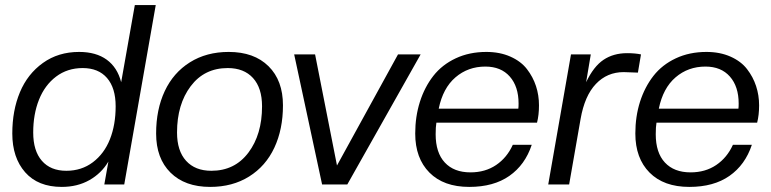

<svg xmlns="http://www.w3.org/2000/svg" viewBox="-20 -732 3061 762"><path d="M225.1 9.8Q130.9 9.8 79.8 -48.3Q28.8 -106.4 28.8 -202.1Q28.8 -293.5 59.1 -366Q89.4 -438.5 150.4 -482.2Q211.4 -525.9 293.9 -525.9Q361.3 -525.9 403.6 -495.1Q445.8 -464.4 460.9 -405.8L515.1 -711.9H598.1L473.1 0H394L410.2 -90.8Q382.3 -43.9 334.7 -17.1Q287.1 9.8 225.1 9.8ZM243.2 -54.2Q303.7 -54.2 348.6 -88.1Q393.6 -122.1 416.3 -179.4Q439 -236.8 439 -310.1Q439 -382.8 404.8 -422.4Q370.6 -461.9 308.1 -461.9Q247.6 -461.9 202.6 -428Q157.7 -394 134.8 -336.4Q111.8 -278.8 111.8 -206.1Q111.8 -133.3 146.2 -93.8Q180.7 -54.2 243.2 -54.2Z M818.8 -54.2Q911.6 -54.2 965.8 -126.2Q1020 -198.2 1020 -310.1Q1020 -382.8 984.1 -422.4Q948.2 -461.9 883.8 -461.9Q791 -461.9 736.8 -389.9Q682.6 -317.9 682.6 -206.1Q682.6 -133.3 718.5 -93.8Q754.4 -54.2 818.8 -54.2ZM814 9.8Q713.9 9.8 656.7 -46.9Q599.6 -103.5 599.6 -202.1Q599.6 -297.4 633.8 -370.4Q668 -443.4 733.6 -484.6Q799.3 -525.9 887.7 -525.9Q988.3 -525.9 1045.7 -469.2Q1103 -412.6 1103 -314Q1103 -218.8 1068.8 -145.8Q1034.7 -72.8 968.8 -31.5Q902.8 9.8 814 9.8Z M1358.4 0H1258.3L1147.5 -516.1H1230.5L1317.4 -75.2L1559.6 -516.1H1649.4Z M1842.3 9.8Q1740.7 9.8 1684.3 -47.1Q1627.9 -104 1627.9 -202.1Q1627.9 -269.5 1646.5 -327.9Q1665 -386.2 1699.7 -430.7Q1734.4 -475.1 1788.6 -500.5Q1842.8 -525.9 1910.2 -525.9Q1963.9 -525.9 2005.6 -507.3Q2047.4 -488.8 2071.3 -457.8Q2095.2 -426.8 2107.2 -390.4Q2119.1 -354 2119.1 -314Q2119.1 -275.4 2111.3 -245.1H1711.9Q1709 -228 1709 -199.2Q1709 -126 1745.4 -86.9Q1781.7 -47.9 1847.2 -47.9Q1905.8 -47.9 1949 -77.1Q1992.2 -106.4 2015.1 -157.2H2090.3Q2064 -77.6 2001.5 -33.9Q1939 9.8 1842.3 9.8ZM1906.2 -467.8Q1837.4 -467.8 1787.6 -425Q1737.8 -382.3 1721.2 -300.8H2037.1Q2038.1 -307.6 2038.1 -320.8Q2038.1 -388.7 2003.2 -428.2Q1968.3 -467.8 1906.2 -467.8Z M2238.8 0H2155.8L2246.1 -516.1H2324.7L2306.2 -405.8Q2335.9 -468.3 2375.2 -494.6Q2414.6 -521 2468.8 -521Q2500.5 -521 2523.9 -516.1L2511.7 -443.8L2455.1 -445.8Q2389.6 -445.8 2345 -398.9Q2300.3 -352.1 2284.2 -259.8Z M2715.8 9.8Q2614.3 9.8 2557.9 -47.1Q2501.5 -104 2501.5 -202.1Q2501.5 -269.5 2520 -327.9Q2538.6 -386.2 2573.2 -430.7Q2607.9 -475.1 2662.1 -500.5Q2716.3 -525.9 2783.7 -525.9Q2837.4 -525.9 2879.2 -507.3Q2920.9 -488.8 2944.8 -457.8Q2968.8 -426.8 2980.7 -390.4Q2992.7 -354 2992.7 -314Q2992.7 -275.4 2984.9 -245.1H2585.4Q2582.5 -228 2582.5 -199.2Q2582.5 -126 2618.9 -86.9Q2655.3 -47.9 2720.7 -47.9Q2779.3 -47.9 2822.5 -77.1Q2865.7 -106.4 2888.7 -157.2H2963.9Q2937.5 -77.6 2875 -33.9Q2812.5 9.8 2715.8 9.8ZM2779.8 -467.8Q2710.9 -467.8 2661.1 -425Q2611.3 -382.3 2594.7 -300.8H2910.6Q2911.6 -307.6 2911.6 -320.8Q2911.6 -388.7 2876.7 -428.2Q2841.8 -467.8 2779.8 -467.8Z"/></svg>

Font: Creato Display
Style: Italic
Weight: 400
Italic angle: -10°
Version: Version 1.000